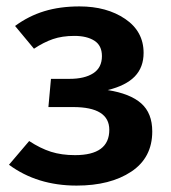

<svg xmlns="http://www.w3.org/2000/svg" viewBox="-20 -564 534 599"><path d="M428 -399Q428 -354 400.5 -325.5Q373 -297 316 -283Q386 -272 420.5 -241.5Q455 -211 455 -154Q455 -72 389.5 -28.5Q324 15 219 15Q96 15 8 -50L71 -124Q106 -101 139 -90.5Q172 -80 214 -80Q321 -80 321 -159Q321 -230 208 -230H131L139 -318H197Q244 -318 271 -335.5Q298 -353 298 -389Q298 -422 274.5 -437Q251 -452 212 -452Q174 -452 145 -442Q116 -432 86 -412L27 -483Q69 -514 118 -529Q167 -544 228 -544Q313 -544 370.5 -505Q428 -466 428 -399Z"/></svg>

Font: Fira Sans Medium
Style: Regular
Weight: 500
Designer: bBox Type GmbH & Carrois Corporate GbR & Edenspiekermann AG
Foundry: bBox Type GmbH & Carrois Corporate GbR & Edenspiekermann AG
Version: Version 4.301